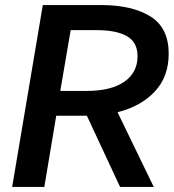

<svg xmlns="http://www.w3.org/2000/svg" viewBox="-20 -738 686 758"><path d="M149 -718H380Q502 -718 574 -673Q646 -628 646 -526Q646 -435 591 -376.5Q536 -318 444 -295L587 0H454L323 -281H202L155 0H28ZM523 -516Q523 -571 481.5 -595Q440 -619 361 -619H259L218 -379H321Q419 -379 471 -415.5Q523 -452 523 -516Z"/></svg>

Font: Nebula Sans Semibold
Style: Regular
Weight: 600
Italic angle: -9°
Designer: Paul D. Hunt for Adobe (as Source Sans)
Foundry: Nebula Entertainment & Broadcasting LLC
Version: Version 1.010